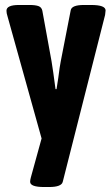

<svg xmlns="http://www.w3.org/2000/svg" viewBox="-20 -545 448 771"><path d="M404 -503Q404 -499 402 -485L232 185Q227 206 177 206H157Q101 206 101 185Q101 178 104 167L147 11L10 -480Q6 -492 6 -502Q6 -525 56 -525H99Q122 -525 134.5 -520.5Q147 -516 150 -502L187 -299Q193 -263 203 -187H207Q212 -222 214 -232Q220 -280 224 -299L264 -504Q268 -525 317 -525H346Q404 -525 404 -503Z"/></svg>

Font: Asap Condensed
Style: Bold
Weight: 700
Designer: Pablo Cosgaya
Foundry: Omnibus-Type
Version: Version 1.010; ttfautohint (v1.8)